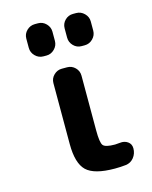

<svg xmlns="http://www.w3.org/2000/svg" viewBox="-116 -836 731 922"><g transform="rotate(-15 250.0 -375.0)"><path d="M336.9 -759.8H352.5Q376 -759.8 393.1 -742.7Q410.2 -725.6 410.2 -703.1V-657.2Q410.2 -633.8 393.1 -616.7Q376 -599.6 352.5 -599.6H336.9Q313.5 -599.6 296.9 -616.7Q280.3 -633.8 280.3 -657.2V-703.1Q280.3 -726.6 296.9 -743.2Q313.5 -759.8 336.9 -759.8ZM219.7 -657.2Q219.7 -633.8 202.6 -616.7Q185.5 -599.6 163.1 -599.6H147.5Q124 -599.6 106.9 -616.7Q89.8 -633.8 89.8 -657.2V-703.1Q89.8 -726.6 106.9 -743.2Q124 -759.8 147.5 -759.8H163.1Q186.5 -759.8 203.1 -742.7Q219.7 -725.6 219.7 -703.1ZM394.5 -103.5Q417 -106.4 433.6 -94.7Q450.2 -83 450.2 -61.5Q450.2 -35.2 434.6 -15.6Q418.9 3.9 394.5 6.8Q369.1 9.8 339.8 9.8Q237.3 9.8 198.7 -27.3Q160.2 -64.5 160.2 -160.2V-462.9Q160.2 -486.3 177.2 -502.9Q194.3 -519.5 216.8 -519.5H243.2Q266.6 -519.5 283.2 -502.9Q299.8 -486.3 299.8 -462.9V-190.4Q299.8 -129.9 311 -115.7Q322.3 -101.6 370.1 -101.6Q377 -101.6 394.5 -103.5Z"/></g></svg>

Font: Rounded Mgen+ 2m bold
Style: Bold
Weight: 700
Designer: [Source Han Sans]
Ryoko NISHIZUKA  (kana & ideographs); Paul D. Hunt (Latin, Greek & Cyrillic); Wenlong ZHANG  (bopomofo
Version: Version 1.059.20150602